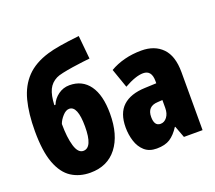

<svg xmlns="http://www.w3.org/2000/svg" viewBox="-128 -944 1267 1129"><g transform="rotate(-20 505.0 -379.5)"><path d="M32.2 -331.1Q32.2 -440.9 53.2 -521.7Q74.2 -602.5 125 -655.5Q175.8 -708.5 264.2 -734.9Q293.5 -744.1 343.8 -752.7Q394 -761.2 465.8 -769L480 -623Q465.3 -621.6 434.8 -617.9Q404.3 -614.3 369.4 -608.9Q334.5 -603.5 305.2 -597.2Q275.9 -590.8 263.2 -584Q227.5 -565.9 211.2 -531.7Q194.8 -497.6 191.9 -436H199.2Q212.4 -469.7 243.9 -492.9Q275.4 -516.1 314.9 -516.1Q395 -516.1 439 -454.8Q482.9 -393.6 482.9 -277.8Q482.9 -144 423.6 -67.1Q364.3 9.8 256.8 9.8Q189.5 9.8 138.9 -22.7Q88.4 -55.2 60.3 -129.9Q32.2 -204.6 32.2 -331.1ZM261.2 -125Q318.8 -125 318.8 -256.8Q318.8 -386.2 266.1 -386.2Q245.1 -386.2 224.4 -363Q203.6 -339.8 195.8 -316.9Q195.8 -232.4 211.9 -178.7Q228 -125 261.2 -125Z M782.2 -563Q864.7 -563 912.8 -513.7Q960.9 -464.4 960.9 -362.8V0H844.2L816.9 -73.2H814Q787.1 -31.2 755.6 -10.7Q724.1 9.8 671.9 9.8Q624.5 9.8 595.7 -16.1Q566.9 -42 554 -83Q541 -124 541 -168.9Q541 -257.8 588.6 -301.8Q636.2 -345.7 727.1 -349.1L799.3 -352.1V-366.2Q799.3 -434.1 746.1 -434.1Q699.7 -434.1 627 -393.1L585 -513.2Q625.5 -537.1 675.3 -550Q725.1 -563 782.2 -563ZM799.3 -247.1 769 -245.1Q703.1 -242.2 703.1 -175.8Q703.1 -119.1 742.2 -119.1Q766.1 -119.1 782.7 -140.9Q799.3 -162.6 799.3 -198.2Z"/></g></svg>

Font: Open Sans Condensed ExtraBold
Style: Regular
Weight: 800
Width: 3
Designer: Monotype Design Team
Foundry: Monotype Imaging Inc.
Version: Version 3.000; ttfautohint (v1.8.4)